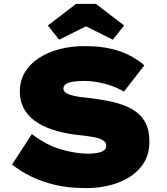

<svg xmlns="http://www.w3.org/2000/svg" viewBox="-20 -957 858 987"><path d="M420 10Q334 10 264 -6.5Q194 -23 139.5 -50Q85 -77 42 -111L144 -268Q219 -210 295.5 -188.5Q372 -167 433 -167Q453 -167 474.5 -170Q496 -173 511 -181.5Q526 -190 526 -209Q526 -221 518 -229Q510 -237 495.5 -243Q481 -249 461.5 -252.5Q442 -256 417.5 -259Q393 -262 365 -265Q298 -274 245.5 -292Q193 -310 156.5 -337.5Q120 -365 101 -402Q82 -439 82 -487Q82 -542 108 -585.5Q134 -629 180.5 -659Q227 -689 286.5 -704.5Q346 -720 413 -720Q492 -720 550 -706.5Q608 -693 650.5 -670Q693 -647 722 -621L617 -486Q589 -503 554 -515.5Q519 -528 482.5 -534.5Q446 -541 413 -541Q381 -541 357.5 -537.5Q334 -534 320 -525.5Q306 -517 306 -501Q306 -487 322 -478Q338 -469 361.5 -464Q385 -459 409 -456.5Q433 -454 449 -452Q507 -445 561 -432.5Q615 -420 657.5 -396.5Q700 -373 724 -332.5Q748 -292 748 -228Q748 -151 704 -98Q660 -45 586 -17.5Q512 10 420 10ZM284 -753 226 -826 371 -937H473L618 -826L560 -753L407 -829H437Z"/></svg>

Font: Lexend Giga Black
Style: Regular
Weight: 900
Designer: Bonnie Shaver-Troup, Thomas Jockin
Foundry: Lexend
Version: Version 1.007